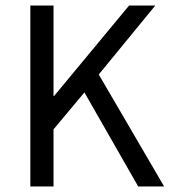

<svg xmlns="http://www.w3.org/2000/svg" viewBox="-20 -676 619 696"><path d="M90 -656V0H174V-207L286 -341L481 0H575L338 -406L543 -656H448L176 -328H174V-656Z"/></svg>

Font: Cambridge Sans
Style: Regular
Weight: 400
Version: Version 2.020;PS 002.020;hotconv 1.0.88;makeotf.lib2.5.64775